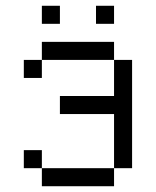

<svg xmlns="http://www.w3.org/2000/svg" viewBox="-20 -645 540 665"><path d="M187.5 -562.5H125V-625H187.5ZM62.5 -125H125V-62.5H62.5ZM62.5 -437.5H125V-375H62.5ZM125 -62.5H375V0H125ZM125 -500H375V-437.5H125ZM187.5 -312.5H375V-437.5H437.5V-62.5H375V-250H187.5ZM312.5 -625H375V-562.5H312.5Z"/></svg>

Font: 寒蝉点阵体 16px
Style: Regular
Weight: 400
Designer: Designed by Warren2060
Foundry: ChillType
Version: Version 1.000